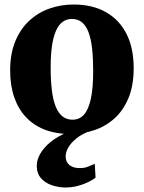

<svg xmlns="http://www.w3.org/2000/svg" viewBox="-20 -583 638 851"><path d="M25 -270.5Q25 -345 47.8 -400Q70.5 -455 109.8 -491.2Q149 -527.5 199.5 -545.2Q250 -563 306 -563Q388.5 -563 448 -530Q507.5 -497 540 -434.2Q572.5 -371.5 572.5 -281Q572.5 -204.5 549.8 -149.2Q527 -94 487.8 -58.5Q448.5 -23 397.8 -6Q347 11 291 11Q229.5 11 180.5 -7.5Q131.5 -26 96.8 -62Q62 -98 43.5 -150.5Q25 -203 25 -270.5ZM301 -52.5Q332.5 -52.5 352.5 -75.2Q372.5 -98 382.8 -145.5Q393 -193 393 -268Q393 -324.5 388.2 -367.5Q383.5 -410.5 372.5 -439.8Q361.5 -469 343.5 -484Q325.5 -499 299 -499Q268 -499 247 -476.5Q226 -454 215.2 -406.5Q204.5 -359 204.5 -283.5Q204.5 -227 209.8 -183.8Q215 -140.5 226.5 -111.5Q238 -82.5 256.5 -67.5Q275 -52.5 301 -52.5ZM270 248Q240 248 210.5 238.2Q181 228.5 162 207.2Q143 186 143 152Q143 130.5 153 109Q163 87.5 182 67Q201 46.5 228.5 29Q256 11.5 290.5 -1L323.5 -5L375.5 -1Q340 12.5 317 31.8Q294 51 282.5 71.2Q271 91.5 271 110Q271 135 287.8 148.5Q304.5 162 333.5 162Q355 162 370 155.8Q385 149.5 400 143L403.5 204.5Q390 215 368.5 225.2Q347 235.5 321.8 241.8Q296.5 248 270 248Z"/></svg>

Font: Merriweather 36pt Black
Style: Regular
Weight: 900
Version: Version 2.100